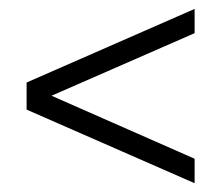

<svg xmlns="http://www.w3.org/2000/svg" viewBox="-20 -567 499 433"><path d="M40 -380.9 418.9 -546.9V-492.2L96.2 -351.1L418.9 -209V-153.8L40 -319.8Z"/></svg>

Font: LT Superior Serif
Style: Regular
Weight: 400
Designer: Daniel Lyons
Foundry: LyonsType
Version: Version 2.120;FEAKit 1.0